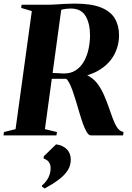

<svg xmlns="http://www.w3.org/2000/svg" viewBox="-41 -770 751 1092"><path d="M-21 0 -18.5 -19 47.5 -35.5 140 -707 79.5 -725 82 -743H222Q252 -743 278 -744.8Q304 -746.5 330 -748Q356 -749.5 385.5 -749.5Q479.5 -749.5 534.2 -727Q589 -704.5 612.5 -664.2Q636 -624 636 -569.5Q636 -511.5 609.2 -460.2Q582.5 -409 526.5 -373.5Q470.5 -338 381.5 -327L401 -355Q440 -352.5 468.2 -335Q496.5 -317.5 516.2 -290Q536 -262.5 550.2 -229.8Q564.5 -197 576 -164.5Q586 -136 595 -110.8Q604 -85.5 613.2 -65.8Q622.5 -46 634.2 -34.2Q646 -22.5 661.5 -19.5L659 0H475Q464 0 452.8 -18.2Q441.5 -36.5 431 -65.8Q420.5 -95 411 -127.5Q401.5 -160 392 -191.8Q382.5 -223.5 373 -250.5Q363.5 -277.5 354 -296.2Q344.5 -315 335 -322Q322.5 -322 310.5 -322Q298.5 -322 287.2 -322Q276 -322 266 -322Q256 -322 247 -322L252 -355.5Q258 -355 266 -354.8Q274 -354.5 283.2 -354Q292.5 -353.5 301.5 -353Q310.5 -352.5 318.5 -352Q361.5 -351 390.8 -370.8Q420 -390.5 437.8 -423Q455.5 -455.5 463.2 -494.2Q471 -533 471 -569Q471 -636 445.8 -678.8Q420.5 -721.5 361.5 -721.5Q350 -721.5 338.2 -720.2Q326.5 -719 315.8 -716.5Q305 -714 297.5 -710L309.5 -730.5L214.5 -35.5L283 -19L280 0ZM197.5 291V285.5Q214.5 271 225.5 254.8Q236.5 238.5 241.8 221.2Q247 204 247 186.5Q247 166.5 237 152.2Q227 138 207.5 132V119.5L278 51Q317 56.5 339.2 79Q361.5 101.5 361.5 139Q361.5 171.5 344 199Q326.5 226.5 293.2 251.5Q260 276.5 213 302Z"/></svg>

Font: Merriweather 144pt ExtraBold
Style: Italic
Weight: 800
Italic angle: -7.8°
Version: Version 2.101